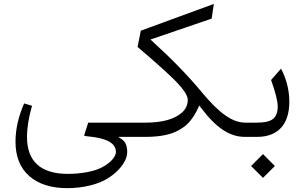

<svg xmlns="http://www.w3.org/2000/svg" viewBox="-20 -703 1562 986"><path d="M328.1 189.9C189.9 189.9 118.7 126 118.7 1C118.7 -47.4 127.4 -100.6 144.5 -159.7L104 -171.9C74.2 -104 59.6 -38.6 59.6 24.4C59.6 101.1 83.5 160.2 130.9 201.7C178.2 242.7 243.2 263.2 325.7 263.2C409.7 263.2 484.4 242.7 529.8 215.3C552.7 201.2 572.3 186 588.4 168.9C620.6 134.8 633.3 103 633.3 77.6C633.3 46.9 624.5 25.4 606.4 12.7L587.4 0H610.8H662.1C663.6 -1.5 667 -11.2 667 -30.3V-42.5C667 -59.6 664.6 -70.8 662.1 -73.2H433.1L413.6 -12.7C411.6 -5.4 411.1 -6.8 417 -4.9C419.9 -3.9 423.8 -3.4 429.2 -2.9C526.4 5.4 575.2 31.7 575.2 77.1C575.2 91.3 566.4 109.9 541.5 131.3C529.3 141.6 514.2 151.4 496.1 160.2C460 177.2 398.4 189.9 328.1 189.9Z M752.4 -500 764.2 -503.9 1066.9 -607.4 1077.6 -679.2C1078.1 -680.7 1078.1 -682.1 1078.1 -682.6C1077.6 -682.6 1076.7 -682.6 1076.2 -682.1L703.1 -545.4L686.5 -461.9C777.8 -384.3 843.8 -325.2 884.3 -284.2C924.3 -242.7 944.3 -211.4 944.3 -190.4C944.3 -164.6 934.1 -142.6 914.1 -124.5C873 -88.4 807.6 -73.2 726.1 -73.2H657.2C643.6 -73.2 637.7 -65.4 637.7 -42.5V-30.3C637.7 -7.3 644 0 657.2 0H725.6C803.7 0 858.4 -12.2 897.5 -34.2C924.8 -49.3 942.4 -63.5 959.5 -85.4C976.6 -106.9 986.3 -124.5 998 -149.9L1003.4 -161.1L1010.7 -151.4C1088.9 -47.4 1158.2 0 1237.8 0H1243.7C1247.1 -3.4 1248.5 -13.2 1248.5 -30.3V-42.5C1248.5 -59.6 1246.1 -70.8 1243.7 -73.2H1239.7C1172.9 -73.2 1106 -122.1 1019.5 -225.6C947.3 -313 861.3 -401.4 761.7 -491.7Z M1300.3 0C1407.7 0 1465.8 -64.5 1465.8 -180.2C1465.8 -235.8 1453.1 -289.6 1428.2 -340.8C1426.3 -345.2 1424.3 -348.1 1422.9 -350.1L1372.1 -292C1395 -228 1406.2 -182.6 1406.2 -156.7C1406.2 -127 1398.4 -105.5 1382.8 -92.8C1366.7 -79.6 1338.9 -73.2 1298.8 -73.2H1238.8C1225.1 -73.2 1219.2 -65.4 1219.2 -42.5V-30.3C1219.2 -7.3 1225.6 0 1238.8 0ZM1269.5 149.4 1330.6 210.4 1391.6 149.4 1330.6 88.4Z"/></svg>

Font: Sahel Light
Style: Regular
Weight: 300
Foundry: Saber Rastikerdar (saber.rastikerdar@gmail.com)
Version: Version 3.4.0